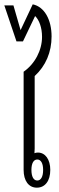

<svg xmlns="http://www.w3.org/2000/svg" viewBox="-28 -860 274 886"><path d="M142 6C180 6 204 -25 204 -76C204 -124 181 -156 147 -156C141 -156 135 -155 131 -153C131 -161 132 -168 132 -175V-509C183 -556 210 -619 210 -692C210 -769 177 -829 123 -840L67 -721L34 -835H-8L48 -669H78L134 -786C153 -768 166 -732 166 -690C166 -629 134 -566 81 -529V-76C81 -26 104 6 142 6ZM144 -27C127 -27 117 -45 117 -76C117 -106 127 -124 144 -124C161 -124 171 -106 171 -76C171 -45 161 -27 144 -27Z"/></svg>

Font: Noto Sans Thai Looped UI Condensed Light
Style: Regular
Weight: 300
Width: 3
Designer: Cadson Demak Team
Foundry: Cadson Demak Co., Ltd.
Version: Version 1.000